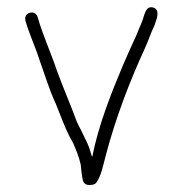

<svg xmlns="http://www.w3.org/2000/svg" viewBox="-20 -531 509 535"><path d="M51 -473C62.3 -433.5 76.4 -406.5 89 -367C103.8 -326.2 117.4 -280.3 135 -243C147.7 -212.1 158.9 -180.2 173 -152L184 -132C192.2 -112.9 200 -94.5 205 -72L207 -52C210.2 -34.2 208.5 -16.1 228 -15.5C238.7 -15.2 245.7 -17.7 249 -23C261.4 -40 267.1 -68.6 274 -95C302 -202.4 341.8 -305.5 384 -397C394.1 -418.9 399.6 -438.2 410 -459L417 -480C420.4 -493.7 420.1 -506.3 407 -510C390.9 -514.6 385.8 -500.2 382 -490C377.1 -470.4 367.7 -453.5 361 -435C348.1 -406.5 335.8 -380.4 323 -350C290.1 -272 255 -184.2 237 -94L235 -98C230.7 -115 224 -132.9 216 -147L206 -168C201.3 -176.7 197.3 -184.7 194 -192C176.9 -239.1 156.7 -284.3 139 -333C121.5 -385.5 99.7 -431.6 85 -483C78.5 -505.8 44.2 -496.7 51 -473Z"/></svg>

Font: HoneyBee
Style: Lit
Weight: 300
Foundry: Cannot Into Space Fonts
Version: Version 0.89